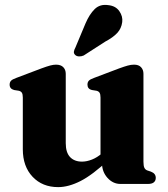

<svg xmlns="http://www.w3.org/2000/svg" viewBox="-20 -754 690 787"><path d="M398 -86V-102.5L392 -103.5V-354Q392 -368 388 -374Q384 -380 375.5 -382L357 -385Q347 -387.5 342.8 -393Q338.5 -398.5 338.5 -407Q338.5 -417 344 -423Q349.5 -429 365 -434.5L468 -473.5Q490 -481.5 503.5 -485.2Q517 -489 529.5 -489Q548.5 -489 558.2 -478.5Q568 -468 568 -451.5V-91.5Q568 -74 571.8 -66.2Q575.5 -58.5 583.5 -55.5L598.5 -50.5Q609 -46.5 613.8 -40Q618.5 -33.5 618.5 -25Q618.5 -13.5 610.8 -6.8Q603 0 586 0H474Q443 0 420.5 -25Q398 -50 398 -86ZM73.5 -142V-354Q73.5 -368 69.5 -374Q65.5 -380 57 -382L38 -385Q28.5 -387.5 24 -393Q19.5 -398.5 19.5 -407Q19.5 -417 25.2 -423Q31 -429 46.5 -434.5L149.5 -473.5Q172.5 -482 185.8 -485.5Q199 -489 209.5 -489Q229.5 -489 239.5 -478.5Q249.5 -468 249.5 -451.5V-167Q249.5 -129 267.2 -110.2Q285 -91.5 316 -91.5Q335.5 -91.5 357 -100Q378.5 -108.5 398.5 -126L417.5 -142.5L443.5 -115L426 -99.5Q359.5 -37 310.2 -12Q261 13 218.5 13Q153.5 13 113.5 -29.5Q73.5 -72 73.5 -142ZM330.5 -658Q346.5 -695.5 368.2 -716.8Q390 -738 423.5 -733Q454 -730 469 -708.5Q484 -687 481 -663.5Q477.5 -637 460.5 -618.8Q443.5 -600.5 411.5 -583.5L323 -526.5Q314 -522.5 304.2 -522.8Q294.5 -523 288.5 -528.5Q281.5 -535 283 -543Q284.5 -551 289 -559Z"/></svg>

Font: Fraunces
Style: Bold
Weight: 700
Version: Version 1.000;[b76b70a41]